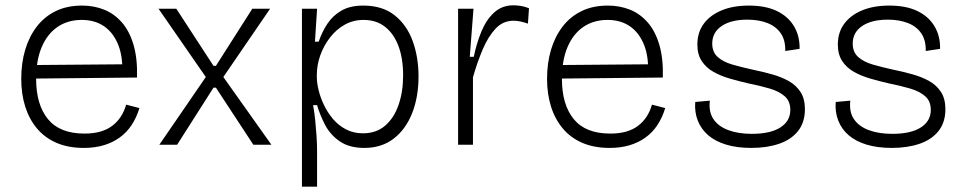

<svg xmlns="http://www.w3.org/2000/svg" viewBox="-20 -545 3631 723"><path d="M296 12Q237 12 193 -7Q149 -26 119.5 -61Q90 -96 75 -143.5Q60 -191 60 -248Q60 -308 75 -358Q90 -408 119 -445.5Q148 -483 190.5 -503.5Q233 -524 289 -524Q334 -524 372.5 -508.5Q411 -493 439.5 -460Q468 -427 483 -375.5Q498 -324 496 -253L93 -249V-300L459 -303L440 -260Q444 -329 425.5 -375.5Q407 -422 372 -446Q337 -470 288 -470Q235 -470 196.5 -443.5Q158 -417 137 -367.5Q116 -318 116 -248Q116 -151 160.5 -96.5Q205 -42 298 -42Q332 -42 358 -49.5Q384 -57 403 -71.5Q422 -86 435 -106Q448 -126 455 -151L505 -138Q494 -102 475.5 -74Q457 -46 430.5 -27Q404 -8 370.5 2Q337 12 296 12Z M580 0 755 -255 577 -512H644L784 -297H793L930 -512H997L821 -255L1002 0H934L793 -215H784L647 0Z M1117 158V-258V-512H1174L1166 -388H1180Q1193 -426 1213.5 -456.5Q1234 -487 1266.5 -505.5Q1299 -524 1348 -524Q1420 -524 1466 -487.5Q1512 -451 1534 -390.5Q1556 -330 1556 -257Q1556 -180 1532 -119Q1508 -58 1462.5 -23Q1417 12 1352 12Q1295 12 1259 -13Q1223 -38 1203.5 -76Q1184 -114 1174 -149H1159Q1164 -122 1167 -92Q1170 -62 1172 -32.5Q1174 -3 1174 24V158ZM1347 -43Q1397 -43 1430.5 -72Q1464 -101 1481 -150.5Q1498 -200 1498 -261Q1498 -325 1480.5 -371.5Q1463 -418 1430 -444Q1397 -470 1349 -470Q1310 -470 1278 -452Q1246 -434 1222.5 -403.5Q1199 -373 1186 -336.5Q1173 -300 1173 -262V-255Q1173 -234 1179.5 -206.5Q1186 -179 1199.5 -150.5Q1213 -122 1233.5 -97.5Q1254 -73 1282.5 -58Q1311 -43 1347 -43Z M1705 0V-297V-512H1763L1749 -331H1764Q1775 -384 1793.5 -428Q1812 -472 1841.5 -498.5Q1871 -525 1913 -525Q1925 -525 1939.5 -523Q1954 -521 1972 -514L1968 -456Q1954 -461 1940.5 -464Q1927 -467 1914 -467Q1874 -467 1846 -437Q1818 -407 1797.5 -358.5Q1777 -310 1761 -254V0Z M2276 12Q2217 12 2173 -7Q2129 -26 2099.5 -61Q2070 -96 2055 -143.5Q2040 -191 2040 -248Q2040 -308 2055 -358Q2070 -408 2099 -445.5Q2128 -483 2170.5 -503.5Q2213 -524 2269 -524Q2314 -524 2352.5 -508.5Q2391 -493 2419.5 -460Q2448 -427 2463 -375.5Q2478 -324 2476 -253L2073 -249V-300L2439 -303L2420 -260Q2424 -329 2405.5 -375.5Q2387 -422 2352 -446Q2317 -470 2268 -470Q2215 -470 2176.5 -443.5Q2138 -417 2117 -367.5Q2096 -318 2096 -248Q2096 -151 2140.5 -96.5Q2185 -42 2278 -42Q2312 -42 2338 -49.5Q2364 -57 2383 -71.5Q2402 -86 2415 -106Q2428 -126 2435 -151L2485 -138Q2474 -102 2455.5 -74Q2437 -46 2410.5 -27Q2384 -8 2350.5 2Q2317 12 2276 12Z M2809 12Q2755 12 2714 -0.5Q2673 -13 2646.5 -36Q2620 -59 2607.5 -91Q2595 -123 2598 -161L2653 -166Q2648 -124 2666.5 -96.5Q2685 -69 2722.5 -55Q2760 -41 2811 -41Q2881 -41 2918.5 -65Q2956 -89 2956 -131Q2956 -164 2935 -182.5Q2914 -201 2878.5 -211.5Q2843 -222 2798 -231Q2763 -239 2728.5 -249Q2694 -259 2666.5 -274.5Q2639 -290 2622.5 -315Q2606 -340 2606 -377Q2606 -423 2630 -455.5Q2654 -488 2697.5 -506Q2741 -524 2800 -524Q2863 -524 2905.5 -503.5Q2948 -483 2970 -446Q2992 -409 2991 -361L2937 -353Q2938 -393 2920.5 -419Q2903 -445 2870.5 -458Q2838 -471 2794 -471Q2733 -471 2697.5 -447Q2662 -423 2662 -381Q2662 -349 2682.5 -330.5Q2703 -312 2737.5 -302Q2772 -292 2813 -283Q2852 -275 2887.5 -265Q2923 -255 2950.5 -239.5Q2978 -224 2994.5 -198.5Q3011 -173 3011 -134Q3011 -84 2985 -51.5Q2959 -19 2913.5 -3.5Q2868 12 2809 12Z M3338 12Q3284 12 3243 -0.5Q3202 -13 3175.5 -36Q3149 -59 3136.5 -91Q3124 -123 3127 -161L3182 -166Q3177 -124 3195.5 -96.5Q3214 -69 3251.5 -55Q3289 -41 3340 -41Q3410 -41 3447.5 -65Q3485 -89 3485 -131Q3485 -164 3464 -182.5Q3443 -201 3407.5 -211.5Q3372 -222 3327 -231Q3292 -239 3257.5 -249Q3223 -259 3195.5 -274.5Q3168 -290 3151.5 -315Q3135 -340 3135 -377Q3135 -423 3159 -455.5Q3183 -488 3226.5 -506Q3270 -524 3329 -524Q3392 -524 3434.5 -503.5Q3477 -483 3499 -446Q3521 -409 3520 -361L3466 -353Q3467 -393 3449.5 -419Q3432 -445 3399.5 -458Q3367 -471 3323 -471Q3262 -471 3226.5 -447Q3191 -423 3191 -381Q3191 -349 3211.5 -330.5Q3232 -312 3266.5 -302Q3301 -292 3342 -283Q3381 -275 3416.5 -265Q3452 -255 3479.5 -239.5Q3507 -224 3523.5 -198.5Q3540 -173 3540 -134Q3540 -84 3514 -51.5Q3488 -19 3442.5 -3.5Q3397 12 3338 12Z"/></svg>

Font: Bricolage Grotesque 96pt ExtraBold ExtraLight
Style: Regular
Weight: 250
Version: Version 1.001;gftools[0.9.33.dev8+g029e19f]